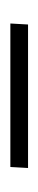

<svg xmlns="http://www.w3.org/2000/svg" viewBox="132 -754 75 380"><g transform="rotate(90 170.0 -564.5)"><path d="M27 -547H311L313 -582H29Z"/></g></svg>

Font: Prida01
Style: Bold
Weight: 700
Designer: gluk
Foundry: gluk
Version: Version 00.072